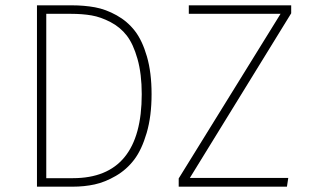

<svg xmlns="http://www.w3.org/2000/svg" viewBox="-20 -702 1165 722"><path d="M249 -682Q297 -682 337.5 -674.5Q378 -667 418.5 -644.5Q459 -622 487 -586Q515 -550 532.5 -489.5Q550 -429 550 -348Q550 -265 531.5 -202Q513 -139 484.5 -101.5Q456 -64 415.5 -40.5Q375 -17 336 -8.5Q297 0 253 0H119V-682ZM1075 -682V-652L694 -33H1064L1059 0H652V-31L1035 -650H690V-682ZM247 -650H154V-32H254Q513 -32 513 -348Q513 -424 497 -480.5Q481 -537 456.5 -568.5Q432 -600 395.5 -619Q359 -638 324.5 -644Q290 -650 247 -650Z"/></svg>

Font: Fira Sans UltraLight
Style: Regular
Weight: 200
Designer: Carrois Corporate & Edenspiekermann AG
Foundry: Carrois Corporate GbR & Edenspiekermann AG
Version: Version 4.106;PS 004.106;hotconv 1.0.70;makeotf.lib2.5.58329